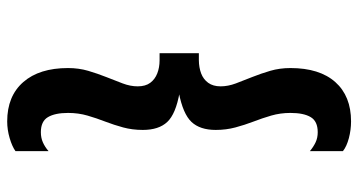

<svg xmlns="http://www.w3.org/2000/svg" viewBox="-240 -546 948 507"><g transform="rotate(90 233.5 -293.0)"><path d="M379.5 -725.1V-637.8Q368.5 -647.1 356.5 -652.8Q344.5 -658.5 329.6 -658.5Q300.8 -658.5 289.8 -640Q278.7 -621.5 278.7 -586.4Q278.7 -559.8 285.7 -535.7Q292.7 -511.7 301.6 -488.7Q310.4 -465.7 317 -441.1Q323.6 -416.6 323.6 -389.1Q323.6 -347.7 302.5 -325.2Q281.4 -302.7 224.9 -291.7L151.3 -240.9H121V-344.6H139.7Q158.6 -344.8 174.3 -350.6Q189.9 -356.5 199.2 -369.3Q208.5 -382.1 208.5 -402.1Q208.5 -421.6 200.8 -442.2Q193.1 -462.7 183.9 -485.5Q174.8 -508.3 167.5 -533.1Q160.2 -558 160.2 -586.4Q160.2 -663.2 197.2 -704.9Q234.3 -746.5 301.1 -746.5Q323.2 -746.5 345.1 -740.8Q367.1 -735 379.5 -725.1ZM379.5 139.7Q367.2 148.5 345.2 155Q323.2 161.5 301.1 161.5Q234.3 161.5 197.2 119Q160.2 76.6 160.2 0.9Q160.2 -27.5 167.5 -52.4Q174.9 -77.3 183.9 -100Q193 -122.7 200.7 -143.2Q208.5 -163.8 208.5 -183Q208.5 -203.8 199.2 -216.2Q189.9 -228.7 174.3 -234.8Q158.7 -240.9 139.7 -240.9H121V-344.6H151.3L224.9 -293.7Q281.4 -283.7 302.5 -261.2Q323.6 -238.8 323.6 -196.6Q323.6 -168.9 317 -144.7Q310.4 -120.5 301.6 -97.5Q292.7 -74.6 285.7 -50.5Q278.7 -26.4 278.7 0.7Q278.7 35.2 289.8 53.9Q300.8 72.6 329.6 72.6Q344.5 72.6 356.5 67.2Q368.5 61.9 379.5 52.4Z"/></g></svg>

Font: Panamera Thin
Style: Regular
Weight: 100
Designer: Bastien Sozeau
Foundry: NBR — Bastien Sozeau
Version: Version 3.003;gftools[0.9.33]